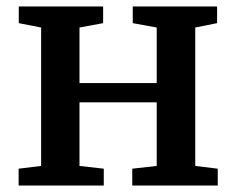

<svg xmlns="http://www.w3.org/2000/svg" viewBox="-20 -573 730 593"><path d="M37.5 0V-52L107 -60.5V-488L38 -501.5V-553H298.5V-501.5L225.5 -488V-316.5H464V-488L390 -501.5V-553H650.5V-501.5L583 -488V-60.5L652.5 -52V0H388.5V-52L464 -60.5V-257H225.5V-60.5L300.5 -52V0Z"/></svg>

Font: Merriweather 24pt SemiBold
Style: Regular
Weight: 600
Designer: Eben Sorkin
Foundry: Eben Sorkin
Version: Version 2.100